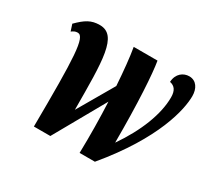

<svg xmlns="http://www.w3.org/2000/svg" viewBox="-147 -941 1229 1153"><g transform="rotate(30 468.0 -364.0)"><path d="M203 0H317L516 -353C521 -244 523 -124 520 0H626C889 -315 936 -542 936 -634C936 -685 911 -728 861 -728C821 -728 780 -700 777 -641C811 -634 829 -611 829 -563C829 -447 773 -303 674 -160C675 -436 662 -634 648 -714H483C494 -651 503 -563 510 -458L366 -210C365 -551 367 -726 242 -726C182 -726 147 -703 94 -650L109 -604C123 -614 132 -620 150 -620C201 -620 207 -480 203 0Z"/></g></svg>

Font: Noto Serif ExtraCondensed Black
Style: Italic
Weight: 900
Width: 2
Italic angle: -12°
Designer: Monotype Design Team
Foundry: Monotype Imaging Inc.
Version: Version 2.014